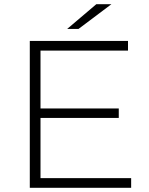

<svg xmlns="http://www.w3.org/2000/svg" viewBox="-20 -895 709 915"><path d="M439 -875C439 -875 511 -875 511 -875C511 -875 354 -757 354 -757C354 -757 300 -757 300 -757C300 -757 439 -875 439 -875ZM173 -333C173 -333 173 -46 173 -46C173 -46 605 -46 605 -46C605 -46 605 0 605 0C605 0 122 0 122 0C122 0 122 -700 122 -700C122 -700 590 -700 590 -700C590 -700 590 -654 590 -654C590 -654 173 -654 173 -654C173 -654 173 -378 173 -378C173 -378 546 -378 546 -378C546 -378 546 -333 546 -333C546 -333 173 -333 173 -333Z"/></svg>

Font: TamingNoise
Style: Regular
Weight: 500
Designer: Julieta Ulanovsky
Foundry: Julieta Ulanovsky
Version: ""